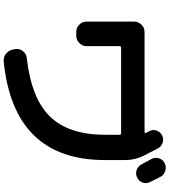

<svg xmlns="http://www.w3.org/2000/svg" viewBox="41 -913 918 1040"><g transform="rotate(90 500.0 -393.0)"><path d="M938 -803Q943 -793 952.5 -774Q962 -755 966 -747Q976 -727 969 -707Q962 -687 942 -677Q922 -667 901.5 -674Q881 -681 870 -701Q861 -719 841 -755Q831 -775 837.5 -795.5Q844 -816 864 -826Q884 -836 906 -829Q928 -822 938 -803ZM153 -347Q130 -347 113.5 -363.5Q97 -380 97 -403V-660Q97 -683 113.5 -700Q130 -717 153 -717H696Q699 -717 700.5 -719.5Q702 -722 700 -724L691 -742Q680 -761 687 -781.5Q694 -802 713 -812Q732 -822 753 -815Q774 -808 784 -789Q797 -765 821 -717Q847 -667 847 -610V-503Q847 -8 313 46Q289 48 270.5 33Q252 18 248 -6L246 -17Q242 -39 256.5 -57.5Q271 -76 294 -79Q514 -104 612 -205.5Q710 -307 710 -503V-581Q710 -590 702 -590H239Q230 -590 230 -581V-403Q230 -380 213 -363.5Q196 -347 173 -347Z"/></g></svg>

Font: Rounded Mplus 1c Bold
Style: Bold
Weight: 700
Version: Version 1.059.20150529